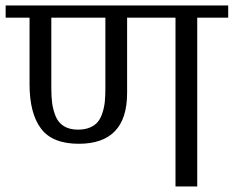

<svg xmlns="http://www.w3.org/2000/svg" viewBox="-33 -670 840 690"><path d="M151.4 -354.5V-606.4H345.7V-354.5Q345.7 -326.2 343.8 -305.7Q341.8 -285.2 335.4 -265.1Q329.1 -245.1 318.8 -232.4Q308.6 -219.7 290.5 -211.9Q272.5 -204.1 247.1 -204.1Q216.8 -204.1 196.3 -216.8Q175.8 -229.5 166.5 -253.4Q157.2 -277.3 154.3 -300.3Q151.4 -323.2 151.4 -354.5ZM675.8 0V-606.4H787.1V-650.4H-12.7V-606.4H73.2V-367.2Q73.2 -262.7 114.3 -208Q155.3 -153.3 250 -153.3Q423.8 -153.3 423.8 -335.9V-606.4H597.7V0Z"/></svg>

Font: Kurale
Style: Regular
Weight: 400
Version: 1.0; ttfautohint (v1.3)